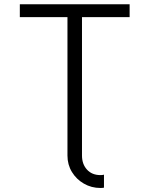

<svg xmlns="http://www.w3.org/2000/svg" viewBox="-20 -743 714 917"><path d="M476.6 91.3V153.3Q469.2 154.8 460 154.8Q416.5 154.8 380.6 134Q344.7 113.3 323.5 78.4Q302.2 43.5 302.2 0V-661.1H74.7V-722.7H599.1V-661.1H371.6V0Q371.6 41 395.5 67.1Q419.4 93.3 460 93.3Q469.2 93.3 476.6 91.3Z"/></svg>

Font: Giphurs Light
Style: Regular
Weight: 300
Version: Version 0.920; ttfautohint (v1.8.4.7-5d5b)